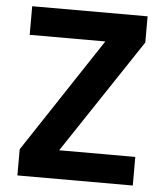

<svg xmlns="http://www.w3.org/2000/svg" viewBox="-51 -743 678 789"><g transform="rotate(5 288.0 -349.0)"><path d="M526 -698V-590L212 -118H526V0H50V-108L362 -580H50V-698Z"/></g></svg>

Font: SVN-Poppins SemiBold
Style: Regular
Weight: 600
Designer: Ninad Kale (Devanagari), Jonny Pinhorn (Latin)
Foundry: Indian Type Foundry
Version: Version 3.002 2017